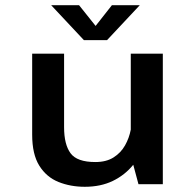

<svg xmlns="http://www.w3.org/2000/svg" viewBox="-20 -707 750 737"><path d="M305.5 10Q250.5 10 204.5 -8.5Q158.5 -27 131 -70.8Q103.5 -114.5 103.5 -190V-501H226V-218.5Q226 -152.5 250.8 -118.8Q275.5 -85 346 -85Q388 -85 416 -102.8Q444 -120.5 460 -149Q476 -177.5 482 -209.5V-501H605V0H511.5L491.5 -74.5Q459.5 -35 413 -12.5Q366.5 10 305.5 10ZM516.5 -687 391 -553H302L176.5 -687H283.5L347 -607.5L409.5 -687Z"/></svg>

Font: League Mono Medium
Style: Regular
Weight: 500
Width: 6
Designer: Tyler Finck
Foundry: The League of Moveable Type / Tyler Finck
Version: Version 2.300;RELEASE